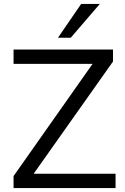

<svg xmlns="http://www.w3.org/2000/svg" viewBox="-20 -957 634 977"><path d="M49 0V-61L475 -666L477 -632H49V-705H555V-644L128 -40L126 -73H568V0ZM275 -765 393 -937H488L340 -765Z"/></svg>

Font: Nunito Sans 11pt
Style: Regular
Weight: 400
Version: Version 3.101;gftools[0.9.27]